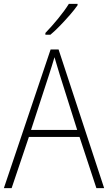

<svg xmlns="http://www.w3.org/2000/svg" viewBox="-20 -970 557 990"><path d="M477 0 390 -264H129L40 0H0L241 -715H282L517 0ZM288 -585Q282 -605 275 -628Q268 -651 261 -675Q254 -652 247 -629Q240 -606 233 -585L140 -300H378ZM380 -943Q364 -920 340 -892.5Q316 -865 290 -838Q264 -811 240 -791H214V-800Q246 -833 280 -874.5Q314 -916 335 -950H380Z"/></svg>

Font: Noto Sans Kannada SemiCondensed ExtraLight
Style: Regular
Weight: 200
Width: 4
Designer: Jelle Bosma - Monotype Design Team
Foundry: Monotype Imaging Inc.
Version: Version 2.005; ttfautohint (v1.8.4.7-5d5b)